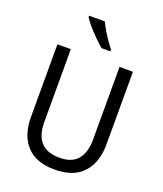

<svg xmlns="http://www.w3.org/2000/svg" viewBox="-169 -1053 992 1171"><g transform="rotate(20 327.0 -467.0)"><path d="M572 -242Q572 -127 511 -58.5Q450 10 325 10Q206 10 144 -56.5Q82 -123 82 -243V-714H169V-240Q169 -68 329 -68Q410 -68 447.5 -113.5Q485 -159 485 -241V-714H572ZM306 -944Q317 -921 333 -893.5Q349 -866 367 -840Q385 -814 400 -796V-784H343Q321 -802 293 -830Q265 -858 240.5 -886.5Q216 -915 204 -934V-944Z"/></g></svg>

Font: Noto Sans Khmer SemiCondensed
Style: Regular
Weight: 400
Width: 4
Designer: Danh Hong and the Monotype Design Team
Foundry: Monotype Imaging Inc.
Version: Version 2.004; ttfautohint (v1.8.4.7-5d5b)